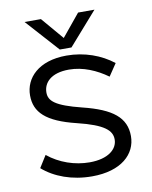

<svg xmlns="http://www.w3.org/2000/svg" viewBox="-79 -740 639 809"><g transform="rotate(-10 240.0 -335.0)"><path d="M231 -510C111 -510 51 -445 51 -371C51 -299 97 -253 225 -222C340 -194 370 -165 370 -127C370 -85 329 -50 250 -50C187 -50 122 -72 72 -113L40 -62C90 -18 164 10 250 10C375 10 440 -52 440 -129C440 -208 385 -252 259 -283C147 -311 121 -335 121 -371C121 -413 154 -450 231 -450C291 -450 348 -425 395 -391L430 -443C378 -484 308 -510 231 -510ZM258 -540 381 -680H311L233 -585L152 -680H82L208 -540Z"/></g></svg>

Font: Gully Light
Style: Regular
Weight: 300
Designer: jaikishan Patel
Foundry: MagicType
Version: Version 1.000;Glyphs 3.2 (3242)